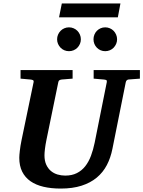

<svg xmlns="http://www.w3.org/2000/svg" viewBox="-20 -1077 831 1113"><path d="M725.1 -616.2Q718.3 -615.2 714.4 -611.1Q710.4 -606.9 709 -600.1L631.8 -214.8Q621.6 -162.6 599.4 -120.1Q577.1 -77.6 540.8 -47.4Q504.4 -17.1 452.6 -0.5Q400.9 16.1 332 16.1Q276.4 16.1 231.9 5.6Q187.5 -4.9 156.5 -26.6Q125.5 -48.3 108.6 -82Q91.8 -115.7 91.8 -162.1Q91.8 -176.3 95 -203.9Q98.1 -231.4 105 -265.1L174.8 -601.1Q176.3 -609.9 170.9 -612.5Q165.5 -615.2 154.8 -616.2Q146.5 -616.7 137.2 -617.7Q128.9 -618.7 118.9 -619.4Q108.9 -620.1 99.1 -621.1V-670.9H400.9V-621.1Q389.2 -620.1 378.2 -619.4Q367.2 -618.7 358.4 -617.7Q348.1 -616.7 338.9 -616.2Q330.1 -615.2 324.7 -612.1Q319.3 -608.9 317.9 -600.1L249 -265.1Q243.2 -236.3 240.5 -213.4Q237.8 -190.4 237.8 -176.8Q237.8 -145 248 -122.6Q258.3 -100.1 275.1 -85.9Q292 -71.8 313.7 -65.4Q335.4 -59.1 357.9 -59.1Q397 -59.1 425.5 -73.5Q454.1 -87.9 474.1 -113.3Q494.1 -138.7 507.3 -173.8Q520.5 -209 528.8 -250L599.1 -601.1Q600.6 -609.9 596.4 -612.5Q592.3 -615.2 580.1 -616.2Q570.8 -616.7 561.5 -617.7Q553.2 -618.7 543 -619.4Q532.7 -620.1 522.9 -621.1V-670.9H791V-621.1ZM448.7 -849.1Q448.7 -835 443.4 -822.5Q438 -810.1 428.7 -800.5Q419.4 -791 406.7 -785.6Q394 -780.3 379.9 -780.3Q365.7 -780.3 353 -785.6Q340.3 -791 331.1 -800.5Q321.8 -810.1 316.4 -822.5Q311 -835 311 -849.1Q311 -863.3 316.4 -876Q321.8 -888.7 331.1 -898.2Q340.3 -907.7 353 -913.1Q365.7 -918.5 379.9 -918.5Q394 -918.5 406.7 -913.1Q419.4 -907.7 428.7 -898.2Q438 -888.7 443.4 -876Q448.7 -863.3 448.7 -849.1ZM658.7 -849.1Q658.7 -835 653.3 -822.5Q647.9 -810.1 638.7 -800.5Q629.4 -791 616.7 -785.6Q604 -780.3 589.8 -780.3Q575.7 -780.3 563.2 -785.6Q550.8 -791 541.5 -800.5Q532.2 -810.1 527.1 -822.5Q522 -835 522 -849.1Q522 -863.3 527.1 -876Q532.2 -888.7 541.5 -898.2Q550.8 -907.7 563.2 -913.1Q575.7 -918.5 589.8 -918.5Q604 -918.5 616.7 -913.1Q629.4 -907.7 638.7 -898.2Q647.9 -888.7 653.3 -876Q658.7 -863.3 658.7 -849.1ZM663.1 -976.6H322.3L338.4 -1057.1H678.2Z"/></svg>

Font: Charis SIL Am
Style: Bold Italic
Weight: 700
Italic angle: -11°
Foundry: SIL International
Version: Version 5.000